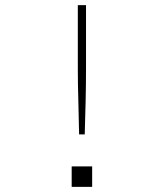

<svg xmlns="http://www.w3.org/2000/svg" viewBox="-20 -730 640 750"><path d="M289 -205Q288 -273 286 -336Q284 -399 284 -460V-710H316V-460Q316 -399 314.5 -336Q313 -273 311 -205ZM260 0V-80H340V0Z"/></svg>

Font: Geist Mono Thin
Style: Regular
Weight: 100
Monospace: yes
Designer: Basement.studio, Andrés Briganti, Mateo Zaragoza
Foundry: Basement.studio, Vercel, Andrés Briganti, Guido Ferreyra, Mateo Zaragoza
Version: Version 1.500; ttfautohint (v1.8.4.7-5d5b)